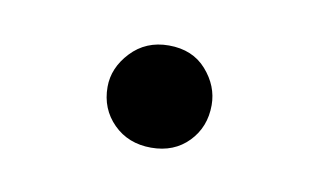

<svg xmlns="http://www.w3.org/2000/svg" viewBox="-30 -688 330 198"><g transform="rotate(10 134.5 -588.5)"><path d="M80 -589Q80 -609 95.5 -625.5Q111 -642 135 -642Q160 -642 174.5 -625.5Q189 -609 189 -589Q189 -566 174 -550.5Q159 -535 135 -535Q111 -535 95.5 -550.5Q80 -566 80 -589Z"/></g></svg>

Font: Mukta
Style: Regular
Weight: 400
Designer: Girish Dalvi and Yashodeep Gholap
Foundry: Ek Type
Version: Version 2.538;PS 1.001;hotconv 16.6.51;makeotf.lib2.5.65220;